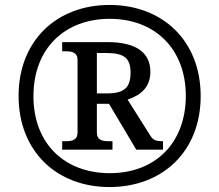

<svg xmlns="http://www.w3.org/2000/svg" viewBox="-20 -745 885 775"><path d="M422 10C636 10 790 -134 790 -357C790 -581 636 -725 422 -725C208 -725 55 -580 55 -358C55 -134 209 10 422 10ZM423 -46C244 -46 115 -162 115 -357C115 -549 241 -669 423 -669C605 -669 730 -548 730 -358C730 -169 608 -46 423 -46ZM231 -141H434V-175H420C394 -175 371 -179 371 -210V-326H420L530 -141H638V-175C606 -175 597 -180 584 -202L495 -343C543 -359 587 -389 587 -455C587 -533 529 -575 414 -575H231V-538H244C270 -538 293 -534 293 -503V-210C293 -179 270 -175 244 -175H231ZM413 -368H371V-531H410C480 -531 507 -511 507 -452C507 -394 484 -368 413 -368Z"/></svg>

Font: Noto Serif Tamil Medium
Style: Italic
Weight: 500
Italic angle: -12°
Designer: Indian Type Foundry, Tom Grace, and the Monotype Design Team
Foundry: Monotype Imaging Inc.
Version: Version 2.003